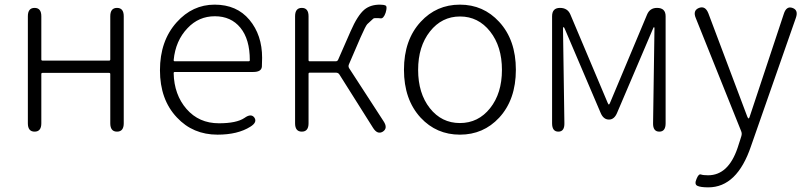

<svg xmlns="http://www.w3.org/2000/svg" viewBox="-20 -567 3476 827"><path d="M129 0Q100 0 100 -36V-497Q100 -533 129 -533Q158 -533 158 -497V-311Q158 -306 163 -306H450Q455 -306 455 -311V-497Q455 -533 484 -533Q513 -533 513 -497V-36Q513 0 484 0Q455 0 455 -36V-248Q455 -253 450 -253H163Q158 -253 158 -248V-36Q158 0 129 0Z M917 13Q811 13 742 -61Q669 -138 669 -264.5Q669 -391 741 -471Q809 -547 904.5 -547Q1000 -547 1054.5 -481.5Q1109 -416 1109 -318Q1109 -299 1108 -280Q1106 -257 1071 -257H733Q728 -257 728 -252Q730 -159 783.5 -97.5Q837 -36 923 -36Q999 -36 1033 -59Q1062 -80 1076 -60Q1089 -40 1058 -21Q1004 13 917 13ZM728 -308Q728 -303 733 -303H1051Q1056 -303 1056 -308Q1056 -398 1015.5 -447.5Q975 -497 905.5 -497Q836 -497 788 -446Q736 -392 728 -308Z M1280 0Q1251 0 1251 -36V-497Q1251 -533 1280 -533Q1309 -533 1309 -497V-308Q1309 -303 1314 -303H1426Q1434 -303 1437 -311L1490 -432Q1520 -501 1550 -526Q1576 -547 1616 -547Q1633 -547 1641 -543Q1649 -539 1641 -512Q1632 -486 1619 -488Q1614 -489 1597 -489Q1591 -489 1588 -487Q1575 -475 1562 -463Q1555 -456 1533 -406L1483 -290Q1479 -281 1484 -273L1632 -45Q1652 -15 1629 0Q1606 14 1587 -16L1442 -246Q1437 -254 1427 -254H1314Q1309 -254 1309 -249V-36Q1309 0 1280 0Z M1792 -60Q1720 -138 1720 -266.5Q1720 -395 1792 -473Q1860 -547 1961 -547Q2062 -547 2130 -473Q2202 -395 2202 -266.5Q2202 -138 2130 -60Q2062 13 1961 13Q1860 13 1792 -60ZM1831.5 -101Q1882 -37 1961 -37Q2040 -37 2091 -101Q2142 -165 2142 -266Q2142 -367 2091 -431.5Q2040 -496 1961.5 -496Q1883 -496 1832 -431.5Q1781 -367 1781 -266Q1781 -165 1831.5 -101Z M2385 0Q2358 0 2358 -36V-497Q2358 -533 2392 -533Q2425 -533 2437 -504L2597 -125Q2600 -117 2602.5 -117Q2605 -117 2608 -125L2767 -504Q2779 -533 2810 -533Q2847 -533 2847 -497V-36Q2847 0 2820 0Q2792 0 2793 -37L2799 -445Q2799 -450 2797 -450Q2795 -450 2792 -442L2638 -81Q2626 -52 2603 -52Q2579 -52 2567 -81L2413 -442Q2410 -450 2407.5 -450Q2405 -450 2405 -445L2411 -37Q2412 0 2385 0Z M3031 240Q2998 240 2984 233.5Q2970 227 2980 204Q2989 181 2999 184.5Q3009 188 3030 188Q3117 188 3157 70Q3163 53 3168 36L3173 20Q3177 8 3172 -3L2977 -489Q2963 -522 2991 -533Q3018 -543 3031 -510L3199 -64Q3202 -57 3204.5 -57Q3207 -57 3209 -64L3356 -507Q3367 -542 3393 -533Q3420 -524 3408 -490L3215 62Q3155 240 3031 240Z"/></svg>

Font: Resource Han Rounded JP Light
Style: Regular
Weight: 300
Designer: Cyano Hao (round all glyphs); Ryoko NISHIZUKA 西塚涼子 (kana, bopomofo & ideographs); Paul D. Hunt (Latin, Greek & Cyrillic)
Foundry: Cyano Hao
Version: 0.990